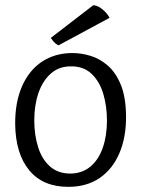

<svg xmlns="http://www.w3.org/2000/svg" viewBox="-20 -710 548 745"><path d="M261.5 -504.2Q295.7 -504.2 331.7 -493.2Q367.7 -482.2 398.6 -455.2Q429.6 -428.2 448.9 -380.8Q468.3 -333.4 469.1 -259.7Q469.9 -178.7 443.7 -116.6Q417.6 -54.5 367.4 -19.8Q317.1 15 244.8 15Q146.6 15 93.6 -49.1Q40.5 -113.3 38.9 -227.7Q38.2 -312.8 65.4 -375Q92.6 -437.2 142.9 -470.7Q193.3 -504.2 261.5 -504.2ZM254.4 -452.5Q208.4 -452.5 176.7 -424.1Q145.1 -395.8 129.1 -348.8Q113 -301.9 113 -243.1Q113 -186.3 127.9 -139Q142.8 -91.8 174 -64.1Q205.2 -36.5 253.6 -36.5Q299.7 -37.3 331.3 -64Q362.9 -90.8 379 -137.3Q395 -183.8 395 -243Q395 -297.1 380.9 -345.3Q366.8 -393.4 335.6 -423.3Q304.4 -453.3 254.4 -452.5ZM404.9 -640.7 206.6 -533.8Q195.7 -539.7 188.9 -547.5Q182.2 -555.4 177.2 -563L341.8 -689.7Q354.9 -689.1 367.1 -681.3Q379.4 -673.6 389.6 -662.6Q399.9 -651.7 404.9 -640.7Z"/></svg>

Font: Karma Variable Light
Style: Regular
Weight: 300
Designer: Joana Correia
Foundry: Indian Type Foundry
Version: Version 3.000